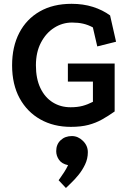

<svg xmlns="http://www.w3.org/2000/svg" viewBox="-20 -628 666 981"><path d="M565.8 -58.5Q533.8 -35.8 501.8 -17.8Q469.8 0.2 431.9 10.2Q394 20.2 342 20.2Q254.2 20.2 186.5 -17.8Q118.8 -55.8 80.2 -126.2Q41.8 -196.8 41.8 -294.2Q41.8 -389.2 78.4 -459.9Q115 -530.5 183.1 -569.5Q251.2 -608.5 345.8 -608.5Q405 -608.5 454.8 -592.8Q504.5 -577 542.5 -549.2L573 -414.8L477 -390.8L454.5 -488Q430 -501.2 404.8 -507Q379.5 -512.8 348.2 -512.8Q299 -512.8 257.1 -486.2Q215.2 -459.8 189.4 -410.6Q163.5 -361.5 163.5 -294.2Q163.5 -226 186.4 -178.1Q209.2 -130.2 249.4 -105.1Q289.5 -80 340.5 -80Q376 -80 402.2 -87.1Q428.5 -94.2 454.8 -107.8V-211.2H326.8V-303.5H565.8ZM316.8 332.5 279.5 292.8Q279.5 292.8 288.2 280.6Q297 268.5 308.4 250.8Q319.8 233 327.8 215.8Q295.8 209.2 281.5 188.5Q267.2 167.8 267.2 144.2Q267.2 109.5 289.9 88.4Q312.5 67.2 347.2 67.2Q378.8 67.2 403.8 91.8Q428.8 116.2 428.8 149.5Q428.8 183 414.6 212.6Q400.5 242.2 380.4 266.6Q360.2 291 342.2 308Q324.2 325 316.8 332.5Z"/></svg>

Font: Podkova VF Beta
Style: Regular
Weight: 400
Designer: Ilya Yudin
Foundry: Cyreal (www.cyreal.org)
Version: Version 2.100